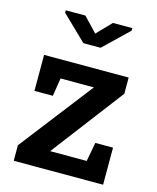

<svg xmlns="http://www.w3.org/2000/svg" viewBox="-114 -841 753 921"><g transform="rotate(15 262.5 -381.0)"><path d="M43 0V-77.1L323.2 -439.5H157.7L143.6 -349.6H52.2V-528.3H472.2V-447.8L199.7 -89.8H381.3L398.9 -184.1H486.8V0ZM427.7 -761.8V-749.1L305.2 -631.4H219.7L97.2 -750V-761.8H194.8L262.7 -690.5L331.6 -761.8Z"/></g></svg>

Font: Roboto Slab LO Medium
Style: Regular
Weight: 500
Designer: Google
Version: Version 2.000